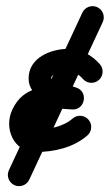

<svg xmlns="http://www.w3.org/2000/svg" viewBox="-20 -470 367 641"><path d="M255 -427.8C255 -427.8 255 -427.8 255 -427.8C173.3 -252.5 91.5 -77.2 9.7 98.2C1 116.9 9.1 139.2 27.9 148C46.6 156.7 69 148.6 77.7 129.8C159.5 -45.5 241.2 -220.8 323 -396.2C331.7 -414.9 323.6 -437.2 304.8 -446C286.1 -454.7 263.8 -446.6 255 -427.8ZM313.3 -255.7C313.3 -255.7 313.3 -255.7 313.3 -255.7C287.1 -285.7 249.5 -307 209 -307C149.9 -307 75.5 -277.7 75.5 -208C75.5 -140.5 160.5 -122.5 211.7 -106.3C232.3 -99.7 246.4 -117.6 249.8 -137.3C253.3 -157 246.2 -178.6 224.5 -179.5C145.2 -182.7 61.5 -190.7 21 -103.8C-7.7 -42.4 24.5 37.5 99 37.5C160 37.5 224.6 23.2 271.6 -17.7C287.3 -31.3 288.9 -55 275.3 -70.6C261.7 -86.3 238 -87.9 222.4 -74.3C189.5 -45.6 141.3 -37.5 99 -37.5C80.7 -37.5 84.3 -62.1 89 -72.2C111.8 -121 177.4 -106.3 221.5 -104.5C243.1 -103.6 256.7 -118.7 259.6 -135.6C262.6 -152.4 255 -171.2 234.3 -177.7C214.1 -184.2 150.5 -204.1 150.5 -208C150.5 -226.5 196.6 -232 209 -232C227.6 -232 245.1 -219.8 256.9 -206.3C270.6 -190.7 294.3 -189.1 309.9 -202.8C325.4 -216.4 327 -240.1 313.3 -255.7Z"/></svg>

Font: FRB American Cursive Extrabold
Style: Bold Italic
Weight: 800
Italic angle: -25°
Version: Version 2.0;Modular Font Editor K font №1